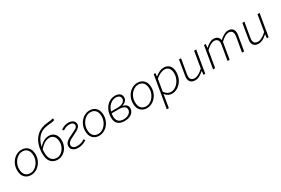

<svg xmlns="http://www.w3.org/2000/svg" viewBox="125 -2249 5802 3958"><g transform="rotate(-30 3025.5 -270.0)"><path d="M52 -216Q52 -307 92.5 -381.5Q133 -456 199.5 -498.5Q266 -541 340 -541Q434 -541 491 -481.5Q548 -422 548 -312Q548 -221 507 -146.5Q466 -72 399.5 -29.5Q333 13 259 13Q166 13 109 -46.5Q52 -106 52 -216ZM499 -310Q499 -402 456 -451Q413 -500 338 -500Q278 -500 223 -461.5Q168 -423 134.5 -358Q101 -293 101 -218Q101 -126 144 -77.5Q187 -29 261 -29Q321 -29 376 -67.5Q431 -106 465 -170.5Q499 -235 499 -310Z M674 -260Q674 -372 711 -477Q748 -582 832 -656Q880 -698 940.5 -722Q1001 -746 1093 -755Q1146 -759 1173 -763.5Q1200 -768 1228 -777L1233 -730Q1195 -715 1092 -707Q1011 -700 956.5 -679.5Q902 -659 866 -627Q813 -580 780 -517Q747 -454 733 -382Q797 -451 855 -479Q913 -507 975 -507Q1055 -507 1107 -451Q1159 -395 1159 -287Q1159 -207 1123.5 -138Q1088 -69 1026.5 -28Q965 13 890 13Q795 13 734.5 -51.5Q674 -116 674 -260ZM893 -29Q949 -29 998.5 -64.5Q1048 -100 1077.5 -159Q1107 -218 1107 -284Q1107 -373 1066.5 -419.5Q1026 -466 967 -466Q909 -466 852.5 -436.5Q796 -407 725 -326Q722 -295 722 -261Q722 -134 771.5 -81.5Q821 -29 893 -29Z M1215 -116Q1215 -161 1242.5 -194.5Q1270 -228 1309.5 -251Q1349 -274 1412 -303Q1487 -337 1523 -362.5Q1559 -388 1559 -423Q1559 -457 1531 -477.5Q1503 -498 1454 -498Q1411 -498 1374.5 -485Q1338 -472 1301 -445L1275 -477Q1314 -507 1358 -524Q1402 -541 1456 -541Q1523 -541 1564.5 -509Q1606 -477 1606 -423Q1606 -387 1581.5 -358.5Q1557 -330 1522.5 -310Q1488 -290 1428 -261Q1372 -235 1340 -216.5Q1308 -198 1285.5 -173Q1263 -148 1263 -116Q1263 -76 1295.5 -53Q1328 -30 1382 -30Q1429 -30 1476 -45.5Q1523 -61 1560 -86L1583 -54Q1542 -25 1490 -6Q1438 13 1380 13Q1306 13 1260.5 -21Q1215 -55 1215 -116Z M1672 -216Q1672 -307 1712.5 -381.5Q1753 -456 1819.5 -498.5Q1886 -541 1960 -541Q2054 -541 2111 -481.5Q2168 -422 2168 -312Q2168 -221 2127 -146.5Q2086 -72 2019.5 -29.5Q1953 13 1879 13Q1786 13 1729 -46.5Q1672 -106 1672 -216ZM2119 -310Q2119 -402 2076 -451Q2033 -500 1958 -500Q1898 -500 1843 -461.5Q1788 -423 1754.5 -358Q1721 -293 1721 -218Q1721 -126 1764 -77.5Q1807 -29 1881 -29Q1941 -29 1996 -67.5Q2051 -106 2085 -170.5Q2119 -235 2119 -310Z M2273 -185Q2273 -296 2314.5 -376.5Q2356 -457 2422.5 -499Q2489 -541 2560 -541Q2637 -541 2677.5 -509Q2718 -477 2718 -416Q2718 -368 2684 -333.5Q2650 -299 2601 -284V-279Q2652 -270 2683.5 -241Q2715 -212 2715 -159Q2715 -111 2686.5 -71.5Q2658 -32 2605 -9.5Q2552 13 2484 13Q2386 13 2329.5 -36Q2273 -85 2273 -185ZM2665 -159Q2665 -209 2621.5 -234.5Q2578 -260 2501 -260H2328Q2322 -226 2322 -189Q2322 -105 2365.5 -66.5Q2409 -28 2486 -28Q2537 -28 2577.5 -45.5Q2618 -63 2641.5 -92.5Q2665 -122 2665 -159ZM2490 -299Q2577 -299 2623.5 -331.5Q2670 -364 2670 -412Q2670 -456 2640.5 -478Q2611 -500 2555 -500Q2512 -500 2468 -476Q2424 -452 2388.5 -406.5Q2353 -361 2336 -299Z M2810 -216Q2810 -307 2850.5 -381.5Q2891 -456 2957.5 -498.5Q3024 -541 3098 -541Q3192 -541 3249 -481.5Q3306 -422 3306 -312Q3306 -221 3265 -146.5Q3224 -72 3157.5 -29.5Q3091 13 3017 13Q2924 13 2867 -46.5Q2810 -106 2810 -216ZM3257 -310Q3257 -402 3214 -451Q3171 -500 3096 -500Q3036 -500 2981 -461.5Q2926 -423 2892.5 -358Q2859 -293 2859 -218Q2859 -126 2902 -77.5Q2945 -29 3019 -29Q3079 -29 3134 -67.5Q3189 -106 3223 -170.5Q3257 -235 3257 -310Z M3483 -528H3524L3516 -453H3520Q3574 -495 3625 -518Q3676 -541 3730 -541Q3810 -541 3859.5 -487Q3909 -433 3909 -329Q3909 -236 3867.5 -157Q3826 -78 3757.5 -32.5Q3689 13 3612 13Q3564 13 3523.5 -9.5Q3483 -32 3455 -71H3453L3434 47L3403 237H3354ZM3858 -327Q3858 -412 3820.5 -455.5Q3783 -499 3721 -499Q3673 -499 3615.5 -472Q3558 -445 3510 -401L3463 -119Q3496 -72 3532.5 -50.5Q3569 -29 3611 -29Q3675 -29 3732 -71.5Q3789 -114 3823.5 -183Q3858 -252 3858 -327Z M4022 -129Q4022 -145 4029 -187L4086 -528H4135L4078 -194Q4071 -154 4071 -137Q4071 -82 4098 -56Q4125 -30 4180 -30Q4261 -30 4381 -140L4446 -528H4496L4407 0H4366L4374 -86H4369Q4316 -39 4266.5 -13Q4217 13 4167 13Q4095 13 4058.5 -24Q4022 -61 4022 -129Z M4681 -528H4722L4713 -444H4719Q4766 -487 4815.5 -514Q4865 -541 4907 -541Q4976 -541 5008.5 -510.5Q5041 -480 5047 -432Q5106 -485 5158 -513Q5210 -541 5252 -541Q5324 -541 5360 -504Q5396 -467 5396 -399Q5396 -386 5394 -371.5Q5392 -357 5389 -341L5332 0H5281L5340 -334Q5345 -363 5345 -387Q5345 -446 5319 -472Q5293 -498 5239 -498Q5208 -498 5157.5 -470.5Q5107 -443 5052 -389L4987 0H4937L4994 -334Q5001 -374 5001 -391Q5001 -446 4974 -472Q4947 -498 4894 -498Q4863 -498 4811.5 -469.5Q4760 -441 4708 -389L4641 0H4592Z M5530 -129Q5530 -145 5537 -187L5594 -528H5643L5586 -194Q5579 -154 5579 -137Q5579 -82 5606 -56Q5633 -30 5688 -30Q5769 -30 5889 -140L5954 -528H6004L5915 0H5874L5882 -86H5877Q5824 -39 5774.5 -13Q5725 13 5675 13Q5603 13 5566.5 -24Q5530 -61 5530 -129Z"/></g></svg>

Font: Nebula Sans Light
Style: Regular
Weight: 300
Italic angle: -9°
Designer: Paul D. Hunt for Adobe (as Source Sans)
Foundry: Nebula Entertainment & Broadcasting LLC
Version: Version 1.010